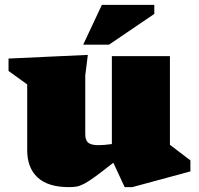

<svg xmlns="http://www.w3.org/2000/svg" viewBox="-20 -752 817 787"><path d="M329.5 -201.5Q329.5 -177.5 341.5 -167.2Q353.5 -157 383.5 -157Q393.5 -157 407.5 -158Q421.5 -159 438.5 -161.5V-522H676.5V-158.5L760.5 -94.5V-49.5L522.5 15H491L444.5 -85Q398.5 -48.5 370.2 -28Q342 -7.5 324.5 1.5Q307 10.5 293.5 12.8Q280 15 262.5 15Q176.5 15 134 -24.8Q91.5 -64.5 91.5 -136V-406L15 -461V-512L340 -527L329.5 -443ZM321 -569 397.5 -732H612.5V-695L427 -569Z"/></svg>

Font: Newsreader Caption ExtraBold
Style: Regular
Weight: 800
Designer: Hugues Gentile
Foundry: Production Type
Version: Version 1.001